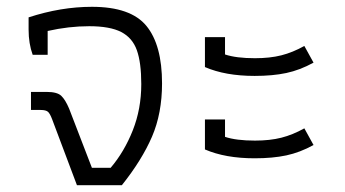

<svg xmlns="http://www.w3.org/2000/svg" viewBox="-20 -544 1013 564"><path d="M133 -194Q127 -210 121 -215.5Q115 -221 99 -221H71V-274H117Q148 -274 160 -262.5Q172 -251 183 -225L250 -51H305Q345 -98 370 -161Q395 -224 395 -297Q395 -360 382 -396.5Q369 -433 336 -450Q303 -467 242 -467Q182 -467 120 -453V-383H76Q64 -416 64 -457V-493Q159 -524 250 -524Q364 -524 410 -468Q456 -412 456 -299Q456 -211 426.5 -142.5Q397 -74 338 0H206Z M582 -347V-435H641V-384Q674 -373 729 -373Q773 -373 806.5 -381.5Q840 -390 874 -409L901 -360Q861 -338 821 -329.5Q781 -321 728 -321Q642 -321 582 -347ZM582 -105V-193H641V-142Q674 -131 729 -131Q773 -131 806.5 -139.5Q840 -148 874 -167L901 -118Q861 -96 821 -87.5Q781 -79 728 -79Q642 -79 582 -105Z"/></svg>

Font: Athiti
Style: Regular
Weight: 400
Designer: CadsonDemak Team
Foundry: CadsonDemak
Version: Version 1.033